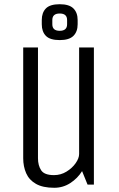

<svg xmlns="http://www.w3.org/2000/svg" viewBox="-20 -875 565 910"><path d="M90 -650H160V-125Q160 -91 175 -68Q190 -45 236 -45Q268 -45 295 -61.5Q322 -78 338.5 -101.5Q355 -125 355 -145V-650H425V0H395L369 -64Q348 -30 313.5 -7.5Q279 15 237 15Q183 15 150.5 -3.5Q118 -22 104 -54Q90 -86 90 -125ZM348 -760Q348 -725 328 -705Q308 -685 263 -685Q217 -685 197.5 -705Q178 -725 178 -760V-780Q178 -815 197.5 -835Q217 -855 263 -855Q308 -855 328 -835Q348 -815 348 -780ZM228 -760Q228 -729 263 -729Q298 -729 298 -760V-780Q298 -811 263 -811Q228 -811 228 -780Z"/></svg>

Font: Unica One
Style: Regular
Weight: 400
Designer: Eduardo Rodriguez Tunni
Foundry: Eduardo Rodriguez Tunni
Version: Version 2.000; ttfautohint (v1.8.4.7-5d5b);gftools[0.9.23]